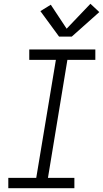

<svg xmlns="http://www.w3.org/2000/svg" viewBox="-20 -997 546 1017"><path d="M24 0V-55H172L276 -680H135V-735H485V-680H337L234 -55H374V0ZM293 -803 194 -938 249 -972 333 -845 459 -977 506 -933 360 -803Z"/></svg>

Font: Iosevka Curly Light Oblique
Style: Regular
Weight: 300
Italic angle: -9°
Monospace: yes
Designer: Belleve Invis
Foundry: Belleve Invis
Version: Version 11.1.0; ttfautohint (v1.8.3)